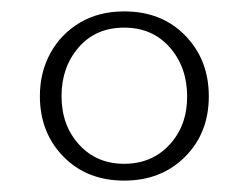

<svg xmlns="http://www.w3.org/2000/svg" viewBox="-20 -730 436 337"><path d="M198 -710Q264 -710 305.2 -667.5Q346.5 -625 346.5 -561Q346.5 -496.5 304.8 -454.8Q263 -413 198 -413Q132.5 -413 91.2 -455.2Q50 -497.5 50 -561.5Q50 -603 68.5 -636.8Q87 -670.5 120.2 -690.2Q153.5 -710 198 -710ZM198 -681.5Q148 -681.5 118 -646.8Q88 -612 88 -561.5Q88 -510 118.8 -476.2Q149.5 -442.5 198 -442.5Q246.5 -442.5 277.5 -476Q308.5 -509.5 308.5 -560.5Q308.5 -612 278 -646.8Q247.5 -681.5 198 -681.5Z"/></svg>

Font: Fraunces 9pt S050 Thin
Style: Regular
Weight: 100
Version: Version 1.000; ttfautohint (v1.8.3)